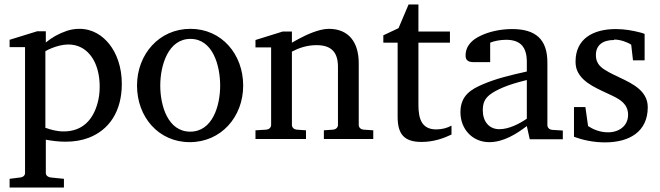

<svg xmlns="http://www.w3.org/2000/svg" viewBox="-20 -623 2952 859"><path d="M183 -50V-394C193 -400 204 -405 215 -409C233 -416 260 -424 285 -424C308 -424 328 -419 346 -409C398 -380 426 -315 426 -235C426 -209 423 -184 416 -160C397 -91 352 -35 265 -35C233 -35 207 -43 184 -51ZM273 11C312 11 347 5 378 -7C468 -42 525 -124 525 -248C525 -323 502 -385 468 -427C439 -463 395 -494 335 -494C316 -494 297 -491 279 -485C241 -472 212 -455 185 -433V-483H146L23 -445V-412H92V151C92 163 82 170 71 171L23 177V216H266V177L207 171C196 170 185 163 185 151V2C212 7 242 11 274 11Z M965 -240C965 -150 931 -34 831 -34C731 -34 697 -150 697 -240C697 -330 732 -449 832 -449C932 -449 965 -330 965 -240ZM1068 -240C1068 -380 972 -494 832 -494C692 -494 593 -380 593 -240C593 -100 689 13 829 13C969 13 1068 -100 1068 -240Z M1450 -494C1439 -494 1427 -492 1414 -489C1367 -477 1324 -454 1286 -432V-482H1245L1123 -444V-411H1193V-64C1193 -52 1183 -44 1172 -43L1123 -40V-1H1349V-40L1307 -43C1296 -44 1286 -52 1286 -64V-392C1316 -408 1353 -421 1396 -421C1463 -421 1492 -389 1492 -324V-64C1492 -52 1482 -44 1471 -43L1429 -40V-1H1650V-40L1606 -43C1595 -44 1585 -52 1585 -64V-340C1585 -433 1541 -494 1451 -494Z M1932 -44C1869 -44 1852 -88 1852 -153V-432H1993V-482H1852V-603H1808L1763 -497L1695 -465V-432H1759V-100C1759 -22 1789 12 1866 12C1920 12 1964 -4 2000 -21V-61C1982 -51 1959 -44 1931 -44Z M2140 -129C2140 -163 2149 -181 2171 -199C2185 -210 2205 -221 2231 -232C2257 -243 2292 -254 2337 -265V-92C2302 -68 2256 -45 2214 -45C2167 -45 2140 -81 2140 -129ZM2271 -493C2218 -493 2167 -481 2130 -463C2096 -447 2063 -421 2063 -374C2063 -351 2078 -345 2100 -345H2173V-432C2189 -439 2217 -445 2244 -445C2309 -445 2337 -412 2337 -346V-303C2264 -287 2199 -271 2143 -247C2088 -224 2040 -196 2040 -121C2040 -44 2095 13 2169 13C2233 13 2291 -24 2337 -59L2350 0H2498V-39L2450 -42C2439 -43 2429 -51 2429 -63V-343C2429 -447 2377 -493 2271 -493Z M2728 -446C2756 -446 2788 -434 2804 -423L2812 -353H2864V-471C2859 -474 2852 -476 2843 -478C2812 -486 2776 -493 2735 -493C2633 -493 2555 -449 2555 -348C2555 -333 2557 -320 2562 -308C2586 -249 2662 -223 2719 -195C2754 -178 2790 -158 2790 -109C2790 -60 2750 -31 2700 -31C2663 -31 2632 -45 2611 -59L2599 -144H2548V-11C2586 3 2633 14 2687 14C2796 14 2878 -34 2878 -143C2878 -159 2875 -173 2869 -186C2842 -245 2760 -269 2704 -300C2674 -317 2646 -333 2646 -377C2646 -422 2678 -444 2727 -444Z"/></svg>

Font: Veleka
Style: Regular
Weight: 400
Designer: Stefan Peev, Context Ltd, 2016; SIL International, 1997-2014.
Foundry: Stefan Peev, Context Ltd, 2016
Version: Version 1.000